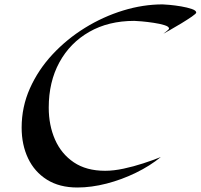

<svg xmlns="http://www.w3.org/2000/svg" viewBox="-20 -815 897 858"><path d="M856.9 -758.8Q856.9 -754.4 837.2 -740.7Q817.4 -727.1 790.5 -710.7Q763.7 -694.3 740.2 -681.2Q716.8 -668 710 -664.1Q712.9 -666.5 724.1 -675.3Q735.4 -684.1 735.4 -687.5Q735.4 -696.3 714.8 -702.6Q694.3 -709 666.3 -713.1Q638.2 -717.3 613.3 -719.5Q588.4 -721.7 580.1 -721.7Q464.8 -721.7 378.9 -672.6Q293 -623.5 245.4 -536.4Q197.8 -449.2 197.8 -334Q197.8 -255.4 225.8 -191.4Q253.9 -127.4 309.8 -89.6Q365.7 -51.8 449.7 -51.8Q487.8 -51.8 532.2 -61.3Q576.7 -70.8 620.1 -85Q663.6 -99.1 698.7 -113.3Q650.4 -73.7 587.4 -43Q524.4 -12.2 456.3 5.4Q388.2 22.9 325.7 22.9Q245.6 22.9 189.9 -12Q134.3 -46.9 105.5 -107.4Q76.7 -168 76.7 -244.6Q76.7 -337.4 113.8 -420.4Q150.9 -503.4 214.8 -572Q278.8 -640.6 359.9 -690.7Q440.9 -740.7 530.3 -768.1Q619.6 -795.4 706.5 -795.4Q714.4 -795.4 738.3 -793.2Q762.2 -791 789.6 -786.4Q816.9 -781.7 836.9 -774.9Q856.9 -768.1 856.9 -758.8Z"/></svg>

Font: Lugrasimo
Style: Regular
Weight: 400
Designer: The DocRepair Project, Astigmatic (AOETI)
Foundry: Google
Version: Version 1.001